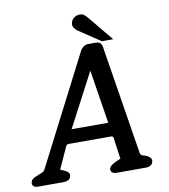

<svg xmlns="http://www.w3.org/2000/svg" viewBox="-98 -912 869 988"><g transform="rotate(-10 336.0 -417.5)"><path d="M474 -680 360 -756Q349 -764 342.5 -774Q336 -784 338 -797Q341 -814 354.5 -824.5Q368 -835 385 -835Q398 -835 406 -829.5Q414 -824 426 -810L533 -680ZM463 -66 447 -180Q446 -189 436 -189H218Q208 -189 205 -187Q202 -185 200 -181L149 -69Q148 -68 148 -67V-66Q150 -65 156 -63Q158 -62 160.5 -61Q163 -60 165 -59Q178 -54 186.5 -46Q195 -38 193 -27Q191 -12 179.5 -6Q168 0 156 0H19Q6 0 -2 -6.5Q-10 -13 -8 -27Q-6 -38 3 -44.5Q12 -51 23 -55Q26 -57 29 -57.5Q32 -58 35 -60Q44 -63 53 -67Q62 -71 67 -79L360 -650Q367 -663 378 -670.5Q389 -678 404 -678H442Q469 -678 474 -652L566 -77Q568 -72 572.5 -68Q577 -64 590 -62Q610 -54 617 -45Q624 -36 622 -27Q620 -13 609.5 -6.5Q599 0 586 0H431Q418 0 409 -6Q400 -12 402 -27Q404 -36 415.5 -44.5Q427 -53 442 -59Q447 -61 451 -63Q455 -65 460 -67Q462 -67 462 -67ZM433 -261V-263L389 -541L243 -263Q241 -259 241 -259L243 -261Z"/></g></svg>

Font: Jura
Style: Bold Italic
Weight: 700
Designer: Ed Merritt
Foundry: Ten by Twenty
Version: Version 1.007